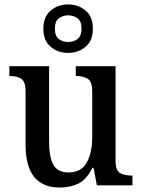

<svg xmlns="http://www.w3.org/2000/svg" viewBox="-20 -834 639 864"><path d="M249 10Q174 10 134.5 -37Q95 -84 95 -186V-423Q95 -467 75.5 -479.5Q56 -492 25 -492H22V-536H201V-196Q201 -130 219.5 -94Q238 -58 289 -58Q345 -58 370 -102Q395 -146 395 -218V-421Q395 -468 374 -480Q353 -492 324 -492H321V-536H500V-111Q500 -66 521 -55Q542 -44 572 -44H576V0H416L401 -79H396Q369 -25 332 -7.5Q295 10 249 10ZM287 -596Q240 -596 207.5 -624Q175 -652 175 -705Q175 -758 207.5 -786Q240 -814 287 -814Q333 -814 365.5 -786Q398 -758 398 -705Q398 -652 365.5 -624Q333 -596 287 -596ZM287 -645Q311 -645 329 -658.5Q347 -672 347 -705Q347 -738 329 -751.5Q311 -765 287 -765Q262 -765 244.5 -751.5Q227 -738 227 -705Q227 -672 244.5 -658.5Q262 -645 287 -645Z"/></svg>

Font: Noto Serif Thai SemiCondensed Medium
Style: Regular
Weight: 500
Width: 4
Designer: Monotype Design Team
Foundry: Monotype Imaging Inc.
Version: Version 2.002; ttfautohint (v1.8.4.7-5d5b)